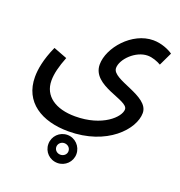

<svg xmlns="http://www.w3.org/2000/svg" viewBox="-150 -745 1043 1113"><g transform="rotate(20 371.5 -188.5)"><path d="M34 -184C34 -29 158 47 323 47C561 47 693 -100 693 -200C693 -307 458 -320 458 -393C458 -448 533 -523 607 -523C636 -523 667 -511 690 -498L729 -580C705 -597 658 -618 607 -618C477 -618 362 -484 362 -380C362 -247 589 -243 589 -185C589 -137 498 -48 330 -48C210 -48 131 -101 131 -197C131 -239 143 -287 167 -348L83 -380C44 -294 34 -229 34 -184ZM327 241C374 241 413 203 413 155C413 107 374 68 327 68C278 68 240 107 240 155C240 203 278 241 327 241ZM326 190C306 190 289 175 289 155C289 135 306 119 326 119C347 119 364 134 364 155C364 175 347 190 326 190Z"/></g></svg>

Font: Noto Sans Arabic UI SmCn Md
Style: Regular
Weight: 500
Width: 4
Designer: Monotype Design Team, Nadine Chahine and Nizar Qandah
Foundry: Monotype Imaging Inc.
Version: Version 2.010